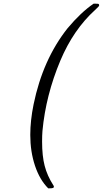

<svg xmlns="http://www.w3.org/2000/svg" viewBox="-20 -770 557 1040"><path d="M241 250Q195 204 169.5 127.5Q144 51 144 -39Q144 -117 162 -205Q212 -448 346 -617Q419 -704 487 -750H499Q507 -750 510.5 -749.5Q514 -749 515.5 -747Q517 -745 517 -740Q517 -736 495 -716Q378 -610 307 -442Q228 -254 210 -61Q208 -37 208 -3Q208 75 222 128.5Q236 182 268 232Q272 237 272 242Q272 250 252 250Z"/></svg>

Font: MathJax_Main
Style: Italic
Weight: 400
Version: Version 1.1